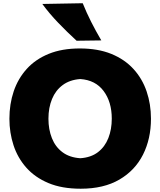

<svg xmlns="http://www.w3.org/2000/svg" viewBox="-20 -1129 971 1165"><path d="M469.7 16.1Q355.5 16.1 273.7 -18.3Q191.9 -52.7 139.4 -112.1Q86.9 -171.4 62 -247.8Q37.1 -324.2 37.1 -408.2Q37.1 -497.6 63.2 -575Q89.4 -652.3 142.3 -710.9Q195.3 -769.5 275.6 -802.2Q356 -835 464.4 -835Q574.2 -835 655.3 -802Q736.3 -769 789.8 -710.4Q843.3 -651.9 869.6 -574.5Q896 -497.1 896 -408.7Q896 -286.6 847.7 -190.7Q799.3 -94.7 704.3 -39.3Q609.4 16.1 469.7 16.1ZM467.3 -168.9Q532.2 -173.3 574.5 -205.8Q616.7 -238.3 637.5 -291.3Q658.2 -344.2 658.2 -408.7Q658.2 -510.7 608.6 -576.9Q559.1 -643.1 467.3 -649.4Q403.8 -645 360.6 -613Q317.4 -581.1 295.7 -528.3Q273.9 -475.6 273.9 -408.7Q273.9 -343.8 294.9 -290.8Q315.9 -237.8 358.9 -205.6Q401.9 -173.3 467.3 -168.9ZM444.8 -881.8Q386.2 -935.5 332.8 -991.2Q279.3 -1046.9 236.8 -1105L481.9 -1109.4Q504.9 -1052.2 533.2 -996.3Q561.5 -940.4 594.7 -883.8Z"/></svg>

Font: Pinar DS4-ExtraBold
Style: Regular
Weight: 800
Designer: Amin Abedi
Version: Version 2.000